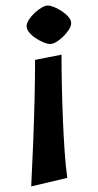

<svg xmlns="http://www.w3.org/2000/svg" viewBox="-20 -485 355 697"><path d="M203.3 -286.6Q203.3 -234.6 204.6 -174.2Q205.8 -113.8 208.3 -52.4Q210.8 8.9 214.6 63.8Q218.3 118.7 224.3 160.7L93.3 191.7Q97.2 114.7 100.5 32.4Q103.7 -49.9 105.5 -127.3Q107.3 -204.6 107.3 -267.6ZM153.3 -464.9Q163.1 -464.9 177.3 -459Q191.5 -453.1 205.7 -443.6Q219.8 -434.1 229.1 -422.9Q238.4 -411.7 238.4 -400.9Q238.4 -390.2 230.1 -377.4Q221.9 -364.6 209.8 -352.6Q197.7 -340.6 184.8 -332.9Q171.9 -325.2 161.6 -325.2Q152.3 -325.2 138.2 -331.1Q124 -337 109.6 -346.4Q95.2 -355.9 85.9 -367.4Q76.7 -378.9 76.7 -389.7Q76.7 -400.4 84.9 -413.4Q93.2 -426.5 105.8 -438.2Q118.4 -450 131.3 -457.4Q144.1 -464.9 153.3 -464.9Z"/></svg>

Font: Ancizar Sans Thin
Style: Regular
Weight: 100
Designer: Cesar Puertas, Viviana Monsalve, Julian Moncada, Julian Prieto, Jose Castro, Mariel Hernandez, Felipe Aragon, Sara Alarc
Version: Version 8.100